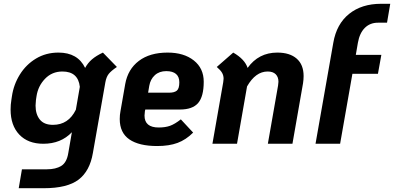

<svg xmlns="http://www.w3.org/2000/svg" viewBox="-20 -760 2083 1015"><path d="M598 -406Q567 -385 554.5 -369Q542 -353 537 -325L471 49Q455 144 395.5 189.5Q336 235 211 235H79L96 135H228Q275 135 304 117Q333 99 341 49L360 -61Q302 0 209 0Q128 0 82 -48.5Q36 -97 36 -181Q36 -207 40 -231L43 -251Q52 -313 85 -366Q118 -419 170.5 -450.5Q223 -482 289 -482Q391 -482 430 -401Q444 -427 466 -446Q488 -465 524 -482ZM381 -180 402 -301Q393 -382 310 -382Q255 -382 218 -343.5Q181 -305 173 -251L170 -231Q168 -211 168 -202Q168 -156 190.5 -128Q213 -100 260 -100Q342 -100 381 -180Z M746 -172Q744 -156 744 -149Q744 -86 819 -86Q854 -86 879 -95Q904 -104 936 -129L1001 -59Q963 -21 918.5 -4.5Q874 12 811 12Q715 12 664 -23Q613 -58 613 -131Q613 -153 617 -173L642 -316Q656 -394 714 -438Q772 -482 866 -482Q952 -482 1004.5 -440.5Q1057 -399 1057 -328Q1057 -250 1027.5 -215.5Q998 -181 931 -181H748ZM769 -306 763 -270H874Q902 -270 915 -281Q928 -292 928 -325Q928 -354 910.5 -369Q893 -384 859 -384Q822 -384 798.5 -362.5Q775 -341 769 -306Z M1585 -358Q1585 -340 1582 -320L1526 0H1396L1450 -308Q1452 -322 1452 -328Q1452 -353 1437.5 -367.5Q1423 -382 1395 -382Q1331 -382 1286 -303L1233 0H1103L1160 -325Q1162 -339 1162 -344Q1162 -361 1154 -375Q1146 -389 1126 -406L1213 -482Q1274 -447 1289 -401Q1347 -482 1446 -482Q1512 -482 1548.5 -450Q1585 -418 1585 -358Z M1872 -534 1861 -470H1996L1978 -370H1843L1778 0H1648L1742 -534Q1759 -633 1825.5 -686.5Q1892 -740 1995 -740H2043L2026 -640H1978Q1936 -640 1908.5 -612.5Q1881 -585 1872 -534Z"/></svg>

Font: KoHo
Style: Bold Italic
Weight: 700
Italic angle: -10°
Version: Version 1.000; ttfautohint (v1.6)